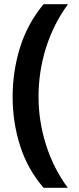

<svg xmlns="http://www.w3.org/2000/svg" viewBox="-20 -734 373 912"><path d="M40 -274Q40 -153 75.5 -41.5Q111 70 187 158H302Q234 66 198.5 -46.5Q163 -159 163 -275Q163 -394 198.5 -507Q234 -620 303 -714H187Q111 -623 75.5 -509.5Q40 -396 40 -274Z"/></svg>

Font: Noto Sans UI
Style: Bold
Weight: 700
Designer: Monotype Design Team
Foundry: Monotype Imaging Inc.
Version: Version 1.901